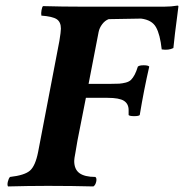

<svg xmlns="http://www.w3.org/2000/svg" viewBox="-20 -669 662 691"><path d="M298.8 -367.2H377Q397.9 -367.2 409.2 -367.9Q420.4 -368.7 432.6 -371.8Q444.8 -375 451.7 -381.8Q458.5 -388.7 464.6 -400.1Q470.7 -411.6 476.1 -429.2Q481 -434.1 497.1 -434.1Q513.7 -434.1 517.1 -429.2Q498 -346.2 482.9 -254.9Q479 -251 462.9 -251Q446.8 -251 442.9 -254.9V-272.9Q442.9 -295.4 426 -306.2Q409.2 -316.9 367.2 -316.9H289.1L258.8 -163.1L251 -117.2Q247.1 -97.7 247.1 -89.8Q247.1 -59.6 265.9 -45.9Q284.7 -32.2 323.2 -32.2Q329.1 -27.8 326.2 -14.9Q323.2 -2 315.9 2Q239.7 0 161.1 0H145Q83 0 8.8 2Q5.4 -3.4 8.3 -15.4Q11.2 -27.3 16.1 -32.2Q68.8 -38.1 88.1 -55.2Q107.4 -72.3 117.2 -122.1L193.8 -522Q199.2 -555.2 199.2 -565.9Q199.2 -589.8 184.1 -599.9Q168.9 -609.9 128.9 -612.8Q127.4 -621.1 129.4 -632.3Q131.3 -643.6 134.8 -647Q205.1 -645 276.9 -645H570.8Q596.2 -645 619.1 -648.9Q622.1 -648.9 622.1 -646Q622.1 -643.1 618.2 -614.5Q614.3 -585.9 609.9 -549.8Q605.5 -513.7 604 -496.1Q586.4 -487.3 562 -491.2Q556.2 -544.9 541.5 -571Q526.9 -597.2 487.8 -602.1L371.1 -600.1Q357.9 -595.2 347.9 -582Q337.9 -568.8 335 -554.2Z"/></svg>

Font: Common Serif
Style: Bold Italic
Weight: 700
Italic angle: -12°
Designer: Philipp H. Poll, Khaled Hosny
Foundry: Stefan Peev, Context Ltd.
Version: Version 1.026